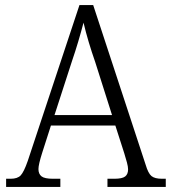

<svg xmlns="http://www.w3.org/2000/svg" viewBox="-20 -734 676 754"><path d="M4 0V-32H22Q49 -32 61.5 -45.5Q74 -59 89 -102L292 -714H346L552 -87Q562 -53 575 -42.5Q588 -32 616 -32H631V0H402V-32H429Q460 -32 471.5 -41Q483 -50 483 -69Q483 -79 478.5 -96Q474 -113 468 -132L433 -241H180L146 -135Q131 -88 131 -70Q131 -51 143 -41.5Q155 -32 188 -32H217V0ZM263 -495 194 -282H420L354 -490Q340 -530 328.5 -568.5Q317 -607 308 -645Q298 -607 287 -570Q276 -533 263 -495Z"/></svg>

Font: Noto Serif SemiCondensed Light
Style: Regular
Weight: 300
Width: 4
Designer: Monotype Design Team
Foundry: Monotype Imaging Inc.
Version: Version 2.013